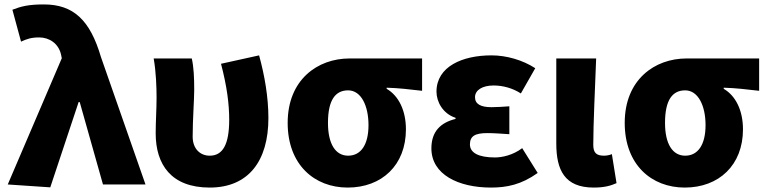

<svg xmlns="http://www.w3.org/2000/svg" viewBox="-20 -833 3461 867"><path d="M207 13 335 -372H340L445 0H637L436 -575C387 -742 312 -813 178 -813C107 -813 75 -804 36 -789L75 -645C101 -657 121 -664 157 -664C202 -664 245 -637 256 -585L259 -570L15 0Z M927 14C1102 14 1192 -106 1192 -300C1192 -394 1175 -492 1150 -583L978 -545C1005 -442 1015 -363 1015 -292C1015 -179 985 -130 927 -130C884 -130 850 -161 850 -216C850 -292 857 -383 857 -427C857 -481 855 -530 846 -569H674C685 -506 687 -437 687 -392C687 -338 683 -285 683 -231C683 -90 753 14 927 14Z M1550 14C1704 14 1813 -87 1813 -249C1813 -333 1781 -400 1726 -432V-437C1785 -435 1824 -430 1886 -423V-569H1558C1415 -569 1279 -474 1279 -278C1279 -89 1400 14 1550 14ZM1552 -130C1495 -130 1461 -183 1461 -278C1461 -384 1496 -425 1552 -425C1611 -425 1644 -355 1644 -268C1644 -180 1610 -130 1552 -130Z M2197 14C2268 14 2334 1 2408 -52L2338 -164C2296 -132 2247 -122 2215 -122C2141 -122 2102 -143 2102 -181C2102 -219 2126 -232 2181 -232C2212 -232 2247 -229 2280 -227V-353C2254 -351 2223 -349 2199 -349C2151 -349 2125 -363 2125 -394C2125 -426 2158 -447 2209 -447C2251 -447 2295 -435 2332 -411L2397 -525C2340 -562 2267 -583 2199 -583C2069 -583 1951 -533 1951 -419C1951 -374 1979 -320 2037 -301V-296C1969 -279 1928 -239 1928 -163C1928 -45 2050 14 2197 14Z M2661 14C2711 14 2739 5 2764 -6L2743 -137C2732 -132 2717 -130 2708 -130C2675 -130 2659 -141 2659 -179C2659 -269 2667 -439 2672 -569H2492V-185C2492 -66 2529 14 2661 14Z M3072 14C3226 14 3335 -87 3335 -249C3335 -333 3303 -400 3248 -432V-437C3307 -435 3346 -430 3408 -423V-569H3080C2937 -569 2801 -474 2801 -278C2801 -89 2922 14 3072 14ZM3074 -130C3017 -130 2983 -183 2983 -278C2983 -384 3018 -425 3074 -425C3133 -425 3166 -355 3166 -268C3166 -180 3132 -130 3074 -130Z"/></svg>

Font: Noto Sans CJK HK Black
Style: Regular
Weight: 900
Designer: Ryoko NISHIZUKA 西塚涼子 (kana, bopomofo & ideographs); Paul D. Hunt (Latin, Greek & Cyrillic); Sandoll Communications 산돌커뮤니
Foundry: Adobe
Version: Version 2.004;hotconv 1.0.118;makeotfexe 2.5.65603